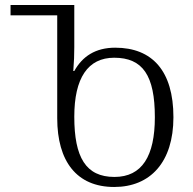

<svg xmlns="http://www.w3.org/2000/svg" viewBox="-20 -734 769 765"><path d="M435 11C579 11 671 -88 671 -267C671 -451 587 -544 439 -544C360 -544 308 -509 276 -451H272C275 -487 276 -517 276 -546V-714H22V-673H208V-263C208 -92 285 11 435 11ZM436 -29C322 -29 276 -107 276 -269C276 -423 330 -504 435 -504C549 -504 597 -433 597 -267C597 -112 546 -29 436 -29Z"/></svg>

Font: Noto Serif Georgian Light
Style: Regular
Weight: 300
Designer: Monotype Design Team, Akaki Razmadze
Foundry: Google LLC
Version: Version 2.003